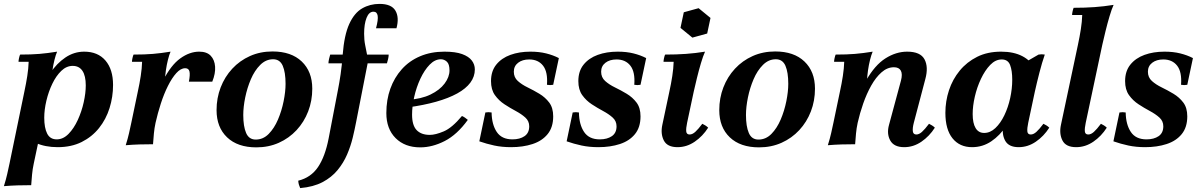

<svg xmlns="http://www.w3.org/2000/svg" viewBox="-33 -740 6167 985"><path d="M-13 215Q-2 180 4 153Q10 126 16 98L92 -270Q101 -312 107 -350.5Q113 -389 114 -423H62Q62 -430 64.5 -441.5Q67 -453 70 -460Q128 -460 169.5 -463.5Q211 -467 260 -475Q253 -459 246.5 -433Q240 -407 236 -379Q232 -351 231 -326L191 -210L183 -103L140 100Q134 128 131.5 155Q129 182 127 210Q91 210 57 211Q23 212 -13 215ZM399 -475Q469 -475 508 -429.5Q547 -384 547 -304Q547 -243 529 -185.5Q511 -128 475 -83Q439 -38 386 -11.5Q333 15 263 15Q198 15 149 -7.5Q100 -30 83 -73L156 -131Q156 -193 174 -254Q192 -315 225 -365Q258 -415 302.5 -445Q347 -475 399 -475ZM340 -402Q308 -402 281.5 -376.5Q255 -351 235.5 -310.5Q216 -270 205 -223.5Q194 -177 194 -136Q194 -84 209 -54.5Q224 -25 258 -25Q291 -25 318.5 -53Q346 -81 366 -124.5Q386 -168 396.5 -215.5Q407 -263 407 -302Q407 -351 390 -376.5Q373 -402 340 -402Z M612 5Q623 -30 629 -57Q635 -84 641 -112L674 -270Q683 -311 689 -350Q695 -389 696 -423H644Q644 -430 646.5 -441.5Q649 -453 652 -460Q710 -460 751.5 -463.5Q793 -467 842 -475Q835 -459 828.5 -433Q822 -407 818 -379Q814 -351 813 -326L765 -110Q759 -82 756.5 -55Q754 -28 752 0Q716 0 682 1Q648 2 612 5ZM936 -321Q943 -357 939 -373.5Q935 -390 917 -390Q894 -390 871.5 -365Q849 -340 828.5 -299Q808 -258 792 -208.5Q776 -159 765 -110H734Q763 -247 803.5 -326.5Q844 -406 892 -440.5Q940 -475 989 -475Q1028 -475 1048 -454Q1068 -433 1070.5 -398Q1073 -363 1056 -321Z M1368 -436Q1331 -436 1302 -407Q1273 -378 1254 -333.5Q1235 -289 1225 -240Q1215 -191 1215 -150Q1215 -92 1229.5 -58Q1244 -24 1279 -24L1282 16Q1186 16 1132 -35.5Q1078 -87 1078 -175Q1078 -237 1099 -291.5Q1120 -346 1158.5 -387.5Q1197 -429 1249.5 -452.5Q1302 -476 1365 -476ZM1279 -24Q1317 -24 1345.5 -53Q1374 -82 1393 -126.5Q1412 -171 1422 -220.5Q1432 -270 1432 -310Q1432 -369 1417.5 -402.5Q1403 -436 1368 -436L1365 -476Q1461 -476 1515 -424.5Q1569 -373 1569 -285Q1569 -223 1548 -168.5Q1527 -114 1488.5 -72.5Q1450 -31 1397.5 -7.5Q1345 16 1282 16Z M1914 -720Q1975 -720 1995.5 -685.5Q2016 -651 2001 -595H1896Q1908 -639 1904.5 -659.5Q1901 -680 1883 -680Q1860 -680 1847.5 -648.5Q1835 -617 1835 -567Q1835 -535 1840.5 -508Q1846 -481 1850 -460L1853 -415L1794 -114Q1787 -77 1776.5 -33.5Q1766 10 1747.5 53Q1729 96 1698.5 133Q1668 170 1621.5 194.5Q1575 219 1507 225Q1503 215 1500.5 207.5Q1498 200 1497 187Q1562 171 1598.5 117Q1635 63 1653 -30L1701 -280Q1708 -315 1714.5 -359.5Q1721 -404 1725 -459Q1733 -561 1759 -617.5Q1785 -674 1825 -697Q1865 -720 1914 -720ZM1952 -415H1652Q1652 -424 1655 -437.5Q1658 -451 1661 -460H1961Q1961 -450 1958 -437Q1955 -424 1952 -415Z M2172 -48Q2201 -48 2243.5 -66Q2286 -84 2337 -145Q2346 -141 2353 -136Q2360 -131 2367 -125Q2312 -49 2248.5 -16.5Q2185 16 2123 16Q2044 16 1996.5 -31.5Q1949 -79 1949 -160Q1949 -228 1969.5 -285Q1990 -342 2028.5 -385Q2067 -428 2122.5 -451.5Q2178 -475 2247 -475Q2304 -475 2338 -462.5Q2372 -450 2387.5 -429.5Q2403 -409 2403 -384Q2403 -347 2380 -316Q2357 -285 2312.5 -260.5Q2268 -236 2204 -218Q2140 -200 2059 -189L2060 -228Q2128 -232 2175.5 -255Q2223 -278 2248 -311.5Q2273 -345 2273 -379Q2273 -411 2259.5 -423.5Q2246 -436 2229 -436Q2198 -436 2171 -408Q2144 -380 2123.5 -336Q2103 -292 2092 -243Q2081 -194 2081 -152Q2081 -97 2104.5 -72.5Q2128 -48 2172 -48Z M2589 15Q2542 15 2502.5 6.5Q2463 -2 2426 -15L2457 -163Q2473 -166 2489 -163Q2490 -101 2515.5 -63Q2541 -25 2596 -25Q2634 -25 2658 -41.5Q2682 -58 2682 -92Q2682 -119 2662 -137Q2642 -155 2613 -170.5Q2584 -186 2555 -205Q2526 -224 2506 -252Q2486 -280 2486 -324Q2486 -375 2513 -408.5Q2540 -442 2585.5 -458.5Q2631 -475 2688 -475Q2733 -475 2769 -466Q2805 -457 2834 -442L2805 -305Q2789 -302 2773 -305Q2778 -371 2753 -403Q2728 -435 2682 -435Q2647 -435 2625 -418Q2603 -401 2603 -372Q2603 -343 2623.5 -324.5Q2644 -306 2674 -291.5Q2704 -277 2734 -259Q2764 -241 2784.5 -214Q2805 -187 2805 -143Q2805 -87 2776.5 -52Q2748 -17 2699 -1Q2650 15 2589 15Z M3037 15Q2990 15 2950.5 6.5Q2911 -2 2874 -15L2905 -163Q2921 -166 2937 -163Q2938 -101 2963.5 -63Q2989 -25 3044 -25Q3082 -25 3106 -41.5Q3130 -58 3130 -92Q3130 -119 3110 -137Q3090 -155 3061 -170.5Q3032 -186 3003 -205Q2974 -224 2954 -252Q2934 -280 2934 -324Q2934 -375 2961 -408.5Q2988 -442 3033.5 -458.5Q3079 -475 3136 -475Q3181 -475 3217 -466Q3253 -457 3282 -442L3253 -305Q3237 -302 3221 -305Q3226 -371 3201 -403Q3176 -435 3130 -435Q3095 -435 3073 -418Q3051 -401 3051 -372Q3051 -343 3071.5 -324.5Q3092 -306 3122 -291.5Q3152 -277 3182 -259Q3212 -241 3232.5 -214Q3253 -187 3253 -143Q3253 -87 3224.5 -52Q3196 -17 3147 -1Q3098 15 3037 15Z M3443 15Q3390 15 3372.5 -19.5Q3355 -54 3365 -100L3401 -270Q3410 -311 3416 -350Q3422 -389 3423 -423H3371Q3371 -430 3373.5 -441.5Q3376 -453 3379 -460Q3437 -460 3486 -463.5Q3535 -467 3584 -475Q3574 -453 3563 -416Q3552 -379 3542.5 -340Q3533 -301 3526 -270L3492 -110Q3486 -82 3487.5 -66Q3489 -50 3505 -50Q3519 -50 3534 -63.5Q3549 -77 3570 -105Q3578 -101 3585.5 -96.5Q3593 -92 3600 -85Q3572 -41 3531 -13Q3490 15 3443 15ZM3551 -698 3612 -648 3595 -568 3519 -547 3458 -597 3475 -677Z M3947 -436Q3910 -436 3881 -407Q3852 -378 3833 -333.5Q3814 -289 3804 -240Q3794 -191 3794 -150Q3794 -92 3808.5 -58Q3823 -24 3858 -24L3861 16Q3765 16 3711 -35.5Q3657 -87 3657 -175Q3657 -237 3678 -291.5Q3699 -346 3737.5 -387.5Q3776 -429 3828.5 -452.5Q3881 -476 3944 -476ZM3858 -24Q3896 -24 3924.5 -53Q3953 -82 3972 -126.5Q3991 -171 4001 -220.5Q4011 -270 4011 -310Q4011 -369 3996.5 -402.5Q3982 -436 3947 -436L3944 -476Q4040 -476 4094 -424.5Q4148 -373 4148 -285Q4148 -223 4127 -168.5Q4106 -114 4067.5 -72.5Q4029 -31 3976.5 -7.5Q3924 16 3861 16Z M4214 5Q4225 -30 4231 -57Q4237 -84 4243 -112L4276 -270Q4285 -311 4291 -350Q4297 -389 4298 -423H4246Q4246 -430 4248.5 -441.5Q4251 -453 4254 -460Q4312 -460 4353.5 -463.5Q4395 -467 4444 -475Q4437 -459 4430.5 -433Q4424 -407 4420 -379Q4416 -351 4415 -326L4367 -110Q4361 -82 4358.5 -55Q4356 -28 4354 0Q4318 0 4284 1Q4250 2 4214 5ZM4606 15Q4553 15 4534 -19.5Q4515 -54 4528 -100L4589 -326Q4598 -360 4588.5 -377.5Q4579 -395 4553 -395Q4519 -395 4489.5 -369Q4460 -343 4436.5 -301Q4413 -259 4395.5 -209Q4378 -159 4367 -110H4336Q4365 -247 4410 -326.5Q4455 -406 4509.5 -440.5Q4564 -475 4621 -475Q4689 -475 4710 -435.5Q4731 -396 4714 -334L4655 -110Q4648 -83 4650 -66.5Q4652 -50 4668 -50Q4682 -50 4697 -63.5Q4712 -77 4733 -105Q4741 -101 4748.5 -96.5Q4756 -92 4763 -85Q4735 -41 4694 -13Q4653 15 4606 15Z M5193 15Q5141 15 5123 -19.5Q5105 -54 5115 -100L5127 -154L5174 -258L5177 -392L5295 -460Q5311 -463 5327 -460Q5313 -420 5299.5 -367.5Q5286 -315 5276 -270L5242 -110Q5236 -82 5237.5 -66Q5239 -50 5255 -50Q5269 -50 5284 -63.5Q5299 -77 5320 -105Q5328 -101 5335.5 -96.5Q5343 -92 5350 -85Q5322 -41 5281 -13Q5240 15 5193 15ZM4954 15Q4890 15 4853.5 -30.5Q4817 -76 4817 -161Q4817 -221 4835.5 -277Q4854 -333 4890.5 -377.5Q4927 -422 4980 -448.5Q5033 -475 5103 -475Q5168 -475 5212.5 -451.5Q5257 -428 5276 -387L5198 -329Q5198 -267 5180.5 -206Q5163 -145 5130 -95Q5097 -45 5052.5 -15Q5008 15 4954 15ZM5016 -58Q5047 -58 5073.5 -83Q5100 -108 5119.5 -148.5Q5139 -189 5149.5 -237Q5160 -285 5160 -331Q5160 -378 5149 -406.5Q5138 -435 5106 -435Q5074 -435 5047 -407Q5020 -379 4999.5 -335.5Q4979 -292 4968 -244Q4957 -196 4957 -155Q4957 -108 4972 -83Q4987 -58 5016 -58Z M5488 15Q5435 15 5417.5 -19.5Q5400 -54 5410 -100L5497 -510Q5506 -552 5512 -590.5Q5518 -629 5519 -663H5467Q5467 -670 5469.5 -681.5Q5472 -693 5475 -700Q5533 -700 5582 -703.5Q5631 -707 5680 -715Q5670 -693 5659 -656Q5648 -619 5638.5 -580Q5629 -541 5622 -510L5537 -110Q5531 -82 5532.5 -66Q5534 -50 5550 -50Q5564 -50 5579 -63.5Q5594 -77 5615 -105Q5623 -101 5630.5 -96.5Q5638 -92 5645 -85Q5617 -41 5576 -13Q5535 15 5488 15Z M5842 15Q5795 15 5755.5 6.5Q5716 -2 5679 -15L5710 -163Q5726 -166 5742 -163Q5743 -101 5768.5 -63Q5794 -25 5849 -25Q5887 -25 5911 -41.5Q5935 -58 5935 -92Q5935 -119 5915 -137Q5895 -155 5866 -170.5Q5837 -186 5808 -205Q5779 -224 5759 -252Q5739 -280 5739 -324Q5739 -375 5766 -408.5Q5793 -442 5838.5 -458.5Q5884 -475 5941 -475Q5986 -475 6022 -466Q6058 -457 6087 -442L6058 -305Q6042 -302 6026 -305Q6031 -371 6006 -403Q5981 -435 5935 -435Q5900 -435 5878 -418Q5856 -401 5856 -372Q5856 -343 5876.5 -324.5Q5897 -306 5927 -291.5Q5957 -277 5987 -259Q6017 -241 6037.5 -214Q6058 -187 6058 -143Q6058 -87 6029.5 -52Q6001 -17 5952 -1Q5903 15 5842 15Z"/></svg>

Font: Poltawski Nowy
Style: Bold Italic
Weight: 700
Italic angle: -12°
Designer: Adam Pótawski, Mateusz Machalski, Borys Kosmynka, Ania Wieluska
Foundry: Capitalics.wtf
Version: Version 1.001;gftools[0.9.25]